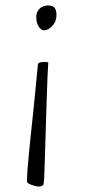

<svg xmlns="http://www.w3.org/2000/svg" viewBox="-20 -544 315 704"><path d="M123 140Q117 140 109 138Q101 136 94.5 133.5Q88 131 83.5 128Q79 125 79 122Q79 103 81 75Q83 47 87 8.5Q91 -30 96 -78Q101 -126 107 -183.5Q113 -241 119 -308Q120 -313 127 -315Q134 -317 141 -317Q146 -317 151.5 -316.5Q157 -316 157 -314Q156 -302 154.5 -268.5Q153 -235 151.5 -188.5Q150 -142 148.5 -92Q147 -42 145.5 4.5Q144 51 143 84.5Q142 118 140 130Q139 135 134 137.5Q129 140 123 140ZM142 -433Q135 -433 128.5 -438.5Q122 -444 117.5 -455Q113 -466 113 -483Q113 -495 119 -504.5Q125 -514 135 -519Q145 -524 157 -524Q174 -524 180.5 -515Q187 -506 187 -489Q187 -472 179.5 -459.5Q172 -447 161.5 -440Q151 -433 142 -433Z"/></svg>

Font: Briem Hand Thin
Style: Regular
Weight: 100
Designer: Gunnlaugur SE Briem, Eben Sorkin
Foundry: Sorkin Type Co.
Version: Version 1.003